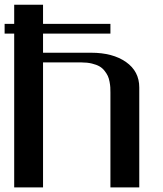

<svg xmlns="http://www.w3.org/2000/svg" viewBox="-20 -812 707 832"><path d="M0 -666.5V-708.5H41.5V-791.5H166.5V-708.5H458.5V-666.5H166.5V-583.5Q166.5 -583.5 250 -583.5H375Q468.8 -583.5 526.1 -543.2Q583.5 -502.9 583.5 -433.1V0H458.5V-410.6Q458.5 -423.8 458 -433.3Q457.5 -442.9 454.8 -457.5Q452.1 -472.2 447.3 -482.7Q442.4 -493.2 433.1 -505.1Q423.8 -517.1 411.1 -524.4Q398.4 -531.7 378.4 -536.6Q358.4 -541.5 333.5 -541.5H166.5V0H41.5V-666.5Z"/></svg>

Font: Gputeks
Style: Bold
Weight: 600
Width: 8
Version: Version 0.9